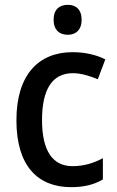

<svg xmlns="http://www.w3.org/2000/svg" viewBox="-20 -765 484 795"><path d="M261 -745C226 -745 202 -726 202 -683C202 -641 226 -621 261 -621C294 -621 318 -641 318 -683C318 -726 294 -745 261 -745ZM275 10C328 10 371 -1 406 -22V-110C369 -90 328 -77 280 -77C197 -77 154 -142 154 -268C154 -396 197 -462 282 -462C316 -462 353 -450 385 -437L416 -519C382 -537 333 -549 281 -549C140 -549 48 -456 48 -267C48 -78 136 10 275 10Z"/></svg>

Font: Noto Sans Lao Looped SemiCondensed Medium
Style: Regular
Weight: 500
Width: 4
Designer: Mark Frömberg, Ben Mitchell
Foundry: The Fontpad Ltd
Version: Version 1.002